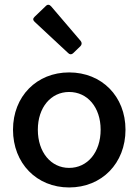

<svg xmlns="http://www.w3.org/2000/svg" viewBox="-20 -784 588 815"><path d="M127 -691.4 269.5 -558.6C276.4 -551.8 284.2 -551.8 291 -558.6L321.3 -587.9C328.1 -594.7 328.1 -603.5 322.3 -610.4L197.3 -756.8C190.4 -764.6 182.6 -766.6 174.8 -758.8L127 -712.9C119.1 -705.1 119.1 -699.2 127 -691.4ZM273.4 11.7C412.1 11.7 512.7 -90.8 512.7 -233.4C512.7 -375 412.1 -476.6 273.4 -476.6C135.7 -476.6 35.2 -375 35.2 -233.4C35.2 -90.8 135.7 11.7 273.4 11.7ZM273.4 -71.3C196.3 -71.3 140.6 -137.7 140.6 -233.4C140.6 -328.1 196.3 -393.6 273.4 -393.6C351.6 -393.6 407.2 -328.1 407.2 -233.4C407.2 -137.7 351.6 -71.3 273.4 -71.3Z"/></svg>

Font: Ed Sans Neue Medium
Style: Regular
Weight: 500
Designer: Stephen Hutchings
Version: Version 1.004;PS 001.004;hotconv 1.0.88;makeotf.lib2.5.64775